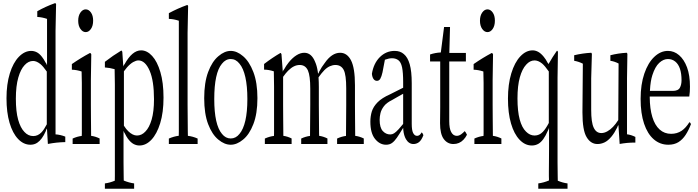

<svg xmlns="http://www.w3.org/2000/svg" viewBox="-20 -919 4403 1212"><path d="M177.2 -597.7Q194.8 -597.7 211.7 -589.4Q228.5 -581.1 244.6 -560.5Q256.3 -545.9 268.1 -523.4Q272.5 -520 276.9 -506.8Q276.9 -658.2 276.9 -799.8Q246.1 -810.5 215.3 -812Q215.3 -835 215.3 -848.1Q269 -878.4 326.7 -898.9Q330.6 -900.9 334 -893.1Q332.5 -813.5 330.6 -724.1Q330.6 -402.3 330.6 -70.8Q361.3 -68.8 392.1 -56.6Q392.1 -43.9 392.1 -22Q337.4 -21 282.2 -10.3Q279.3 -64 276.4 -107.9Q272.5 -104 268.6 -90.3Q246.1 -38.6 214.8 -17.6Q196.3 -5.4 171.9 -5.4Q128.9 -5.4 94.2 -41.7Q59.6 -78.1 40.3 -143.8Q21 -209.5 21 -298.6Q21 -387.7 42 -455.6Q63 -523.4 99.1 -560.5Q135.3 -597.7 177.2 -597.7ZM241.7 -83.5Q257.8 -100.1 275.4 -134.3Q275.4 -134.3 275.4 -467.3Q252 -501 234.4 -515.1Q210.4 -534.2 189 -534.2Q159.7 -534.2 135.7 -508.3Q110.8 -482.4 95.5 -429.4Q80.1 -376.5 80.1 -295.9Q80.1 -215.3 94.5 -163.6Q108.9 -111.8 134.3 -85.9Q158.2 -60.1 189.9 -60.1Q219.2 -60.1 241.7 -83.5Z M521 -716.3Q502 -716.3 487.8 -736.3Q473.6 -756.3 473.6 -788.1Q473.6 -819.8 487.8 -839.8Q502 -859.9 521 -859.9Q540 -859.9 554 -840.3Q567.9 -820.8 567.9 -788.6Q567.9 -756.3 554 -736.3Q540 -716.3 521 -716.3ZM438.5 -44.4Q467.3 -57.6 496.1 -61Q496.1 -61 496.1 -64.9Q496.6 -76.2 496.6 -77.1Q496.6 -128.9 496.6 -170.9Q496.6 -288.1 496.6 -395.5Q496.6 -428.7 495.1 -467.8Q464.4 -478 433.6 -479Q433.6 -502 433.6 -514.6Q490.7 -554.2 547.9 -584.5Q552.2 -585 556.2 -576.2Q555.2 -500.5 553.7 -415Q553.7 -340.3 553.7 -256.3Q553.7 -218.8 554.2 -171.9Q554.7 -125 555.2 -61.5Q582 -58.1 608.9 -44.9Q608.9 -32.2 608.9 -9.8Q608.9 -9.8 438.5 -9.8Q438.5 -31.7 438.5 -44.4Z M787.1 -43.9Q777.8 -56.6 768.6 -75.7Q764.2 -81.1 759.8 -93.3Q759.8 -31.2 759.8 22.5Q759.8 69.3 759.8 106.4Q760.3 154.3 760.7 191.9Q760.7 210.9 761.2 220.7Q793.9 234.4 826.7 238.8Q826.7 260.7 826.7 272.5Q826.7 272.5 642.1 272.5Q642.1 260.3 642.1 238.8Q673.3 234.9 704.6 221.7Q705.1 211.9 705.1 192.4Q705.1 154.8 705.1 107.9Q705.1 -137.2 705.1 -384.8Q705.1 -440.9 703.6 -482.4Q672.9 -491.2 642.1 -493.2Q642.1 -514.6 642.1 -528.8Q693.8 -568.8 745.1 -599.6Q748.5 -600.6 752 -592.3Q754.9 -550.8 758.3 -499.5Q762.2 -511.2 766.1 -513.2Q814.5 -601.1 870.6 -601.1Q908.2 -601.1 940.4 -565.9Q972.7 -530.8 992.4 -463.9Q1012.2 -397 1012.2 -303Q1012.2 -209 991.2 -141.1Q970.2 -73.2 935.8 -36.9Q901.4 -0.5 859.9 -0.5Q841.3 -0.5 823.2 -10Q805.2 -19.5 787.1 -43.9ZM781.7 -493.7Q772.9 -483.9 762.2 -468.8Q762.2 -468.8 762.2 -125.5Q776.4 -103 790 -90.3Q817.9 -63.5 844.7 -63.5Q874 -63.5 897.5 -88.4Q922.4 -113.3 937.3 -164.3Q952.1 -215.3 952.1 -292.5Q952.1 -408.7 924.8 -472.2Q896.5 -537.6 853.5 -537.6Q839.4 -537.6 821 -527.3Q802.7 -517.1 781.7 -493.7Z M1045.9 -44.4Q1077.1 -58.1 1108.4 -62Q1108.4 -62 1108.4 -65.4Q1108.9 -82 1108.9 -88.4Q1108.9 -135.3 1108.9 -172.9Q1108.9 -485.4 1108.9 -788.1Q1077.6 -798.8 1045.9 -799.8Q1045.9 -822.8 1045.9 -835.9Q1103.5 -866.7 1160.6 -887.2Q1164.1 -889.2 1167.5 -881.3Q1166 -801.3 1164.1 -711.4Q1164.1 -489.3 1164.1 -257.3Q1164.1 -215.3 1165.5 -88.9Q1165.5 -82 1166 -64.9Q1166 -64.9 1166 -61.5Q1196.8 -58.1 1227.5 -44.4Q1227.5 -31.7 1227.5 -9.8Q1227.5 -9.8 1045.9 -9.8Q1045.9 -31.7 1045.9 -44.4Z M1491.7 -73.7Q1516.1 -102.5 1528.8 -157.7Q1541.5 -212.9 1541.5 -294.2Q1541.5 -375.5 1528.8 -431.9Q1516.1 -488.3 1491.7 -517.1Q1468.8 -546.4 1436.5 -546.4Q1404.3 -546.4 1380.9 -516.6Q1332.5 -459 1332.5 -293.5Q1332.5 -131.3 1381.3 -73.7Q1404.3 -44.9 1436.5 -44.9Q1468.8 -44.9 1491.7 -73.7ZM1358.4 -37.6Q1318.8 -69.8 1293.9 -135.3Q1269 -200.7 1269 -299.1Q1269 -397.5 1293.9 -464.4Q1318.8 -531.2 1358.9 -564.5Q1397.5 -597.7 1436.5 -597.7Q1475.6 -597.7 1514.2 -564.5Q1553.7 -531.2 1579.3 -464.4Q1605 -397.5 1605 -299.3Q1605 -201.2 1579.3 -135.3Q1553.7 -69.3 1514.2 -37.6Q1475.6 -5.4 1436.3 -5.4Q1397 -5.4 1358.4 -37.6Z M2107.9 -44.4Q2136.2 -57.6 2164.1 -61Q2165.5 -256.3 2165.5 -257.3Q2165.5 -314 2165.5 -361.3Q2165.5 -446.3 2149.9 -477.1Q2133.8 -508.8 2097.2 -508.8Q2080.1 -508.8 2062.3 -501Q2044.4 -493.2 2027.3 -475.8Q2010.3 -458.5 1990.7 -430.7Q1992.7 -401.4 1992.7 -369.1Q1992.7 -318.4 1992.7 -257.3Q1992.7 -216.3 1994.1 -77.1Q1994.1 -75.7 1994.6 -64.9Q1994.6 -64.9 1994.6 -61.5Q2020.5 -58.1 2046.9 -44.9Q2046.9 -32.2 2046.9 -9.8Q2046.9 -9.8 1881.3 -9.8Q1881.3 -32.2 1881.3 -44.4Q1909.2 -57.6 1937 -61Q1938.5 -198.7 1938.5 -257.3Q1938.5 -313 1938.5 -358.9Q1938.5 -441.4 1923.8 -474.1Q1908.2 -508.8 1872.1 -508.8Q1853 -508.8 1835.2 -500Q1817.4 -491.2 1798.8 -472.7Q1784.2 -458 1767.1 -434.1Q1767.1 -350.6 1767.1 -257.3Q1767.1 -219.7 1767.6 -173.6Q1768.1 -127.4 1768.6 -61.5Q1794.9 -58.1 1820.8 -44.9Q1820.8 -32.2 1820.8 -9.8Q1820.8 -9.8 1651.9 -9.8Q1651.9 -32.2 1651.9 -44.4Q1680.7 -57.6 1709.5 -61Q1709.5 -61 1709.5 -64.9Q1710 -76.2 1710 -77.6Q1710 -129.4 1710 -171.4Q1710 -277.3 1710 -373Q1710 -429.2 1708.5 -468.8Q1677.7 -479 1647 -479.5Q1647 -502 1647 -515.1Q1698.7 -554.7 1750 -584.5Q1753.4 -585.4 1756.8 -577.1Q1760.7 -526.9 1765.1 -466.8Q1769 -478.5 1772.9 -480.5Q1786.6 -505.4 1803.2 -525.9Q1826.2 -554.2 1851.3 -570.1Q1876.5 -585.9 1900.9 -585.9Q1946.3 -585.9 1969.2 -528.3Q1980 -504.9 1985.8 -467.8Q1986.8 -456.1 1987.8 -453.6Q1991.2 -455.6 1994.6 -466.3Q2011.2 -497.6 2029.3 -520.5Q2074.2 -585.9 2127 -585.9Q2170.4 -585.9 2195.3 -539.1Q2220.7 -490.7 2220.7 -380.9Q2220.7 -324.2 2220.7 -257.3Q2220.7 -218.8 2221.2 -172.1Q2221.7 -125.5 2222.2 -61.5Q2249.5 -58.1 2276.4 -44.9Q2276.4 -32.2 2276.4 -9.8Q2276.4 -9.8 2107.9 -9.8Q2107.9 -31.7 2107.9 -44.4Z M2542.5 -40.5Q2529.3 -63.5 2525.9 -98.1Q2525.4 -109.9 2524.9 -111.8Q2500 -70.8 2485.1 -49.3Q2470.2 -27.8 2454.8 -16.6Q2439.5 -5.4 2417 -5.4Q2377 -5.4 2347.4 -42Q2317.9 -78.6 2317.9 -150.9Q2317.9 -185.1 2327.1 -215.3Q2336.4 -245.6 2363.5 -273.2Q2390.6 -300.8 2442.4 -323.7Q2467.3 -336.9 2524.9 -365.2Q2524.9 -388.2 2524.9 -401.4Q2524.9 -460.9 2518.1 -493.7Q2511.2 -526.4 2494.9 -538.8Q2478.5 -551.3 2454.6 -551.3Q2435.1 -551.3 2409.7 -542Q2402.3 -506.8 2394.5 -462.4Q2388.7 -436 2380.4 -421.4Q2372.6 -408.7 2359.4 -408.7Q2346.2 -408.7 2337.9 -420.4Q2329.6 -432.1 2327.6 -453.1Q2338.4 -519.5 2377.9 -558.6Q2417.5 -597.7 2471.2 -597.7Q2506.8 -597.7 2529.3 -577.6Q2553.7 -557.6 2566.4 -513.2Q2579.1 -468.8 2579.1 -393.1Q2579.1 -270 2579.1 -137.2Q2579.1 -97.7 2587.4 -80.6Q2596.7 -61.5 2612.3 -61.5Q2624 -61.5 2632.8 -70.8Q2637.7 -76.2 2642.1 -83.5Q2647.5 -79.6 2652.8 -65.9Q2640.6 -33.7 2624.8 -21.7Q2608.9 -9.8 2590.3 -9.8Q2560.5 -9.8 2542.5 -40.5ZM2496.6 -103.5Q2507.8 -115.7 2524.9 -136.7Q2524.9 -136.7 2524.9 -327.1Q2509.3 -318.8 2493.4 -309.6Q2477.5 -300.3 2454.1 -287.1Q2419.4 -270 2403.1 -248Q2386.7 -226.1 2381.6 -204.1Q2376.5 -182.1 2376.5 -162.6Q2376.5 -113.8 2396.2 -92Q2416 -70.3 2443.4 -70.3Q2456.1 -70.3 2467.5 -77.4Q2479 -84.5 2496.6 -103.5Z M2757.8 -141.6Q2757.8 -164.1 2758.3 -186Q2758.8 -208 2758.8 -243.2Q2758.8 -392.1 2758.8 -531.2Q2758.8 -531.2 2694.8 -531.2Q2694.8 -558.1 2694.8 -575.2Q2728.5 -586.4 2762.7 -587.9Q2772.9 -673.3 2783.2 -748.5Q2783.2 -748.5 2820.8 -748.5Q2818.8 -671.4 2816.4 -585Q2816.4 -585 2920.9 -585Q2920.9 -563 2920.9 -531.2Q2920.9 -531.2 2815.9 -531.2Q2815.9 -347.7 2815.9 -154.8Q2815.9 -107.4 2828.1 -85.4Q2840.8 -61.5 2863.3 -61.5Q2877.4 -61.5 2891.1 -71.3Q2901.9 -79.1 2913.6 -91.3Q2920.4 -84.5 2927.7 -68.4Q2918.5 -50.3 2905.8 -37.1Q2879.9 -9.8 2842.3 -9.8Q2804.7 -9.8 2781.2 -41.5Q2757.8 -73.2 2757.8 -141.6Z M3057.1 -716.3Q3038.1 -716.3 3023.9 -736.3Q3009.8 -756.3 3009.8 -788.1Q3009.8 -819.8 3023.9 -839.8Q3038.1 -859.9 3057.1 -859.9Q3076.2 -859.9 3090.1 -840.3Q3104 -820.8 3104 -788.6Q3104 -756.3 3090.1 -736.3Q3076.2 -716.3 3057.1 -716.3ZM2974.6 -44.4Q3003.4 -57.6 3032.2 -61Q3032.2 -61 3032.2 -64.9Q3032.7 -76.2 3032.7 -77.1Q3032.7 -128.9 3032.7 -170.9Q3032.7 -288.1 3032.7 -395.5Q3032.7 -428.7 3031.2 -467.8Q3000.5 -478 2969.7 -479Q2969.7 -502 2969.7 -514.6Q3026.9 -554.2 3084 -584.5Q3088.4 -585 3092.3 -576.2Q3091.3 -500.5 3089.8 -415Q3089.8 -340.3 3089.8 -256.3Q3089.8 -218.8 3090.3 -171.9Q3090.8 -125 3091.3 -61.5Q3118.2 -58.1 3145 -44.9Q3145 -32.2 3145 -9.8Q3145 -9.8 2974.6 -9.8Q2974.6 -31.7 2974.6 -44.4Z M3342.3 -601.1Q3359.9 -601.1 3377.2 -591.8Q3394.5 -582.5 3412.1 -561Q3425.3 -545.4 3438 -521Q3439.9 -522 3441.9 -513.7Q3468.8 -561 3495.1 -598.1Q3498.5 -600.1 3502 -592.3Q3501 -514.6 3499.5 -429.2Q3499.5 -202.1 3499.5 22.5Q3499.5 69.3 3499.5 106.4Q3500 154.3 3500.5 192.4Q3500.5 211.9 3501 221.7Q3531.7 234.9 3562.5 238.8Q3562.5 260.7 3562.5 272.5Q3562.5 272.5 3377.9 272.5Q3377.9 260.3 3377.9 238.8Q3411.6 234.4 3445.3 220.2Q3445.3 220.2 3445.3 216.3Q3445.3 216.3 3445.3 209.5Q3445.3 201.2 3444.8 192.4Q3444.8 183.1 3444.8 163.6Q3444.8 134.8 3445.3 106.4Q3445.8 78.1 3445.8 22.5Q3445.8 -40.5 3445.8 -111.8Q3441.4 -98.6 3437 -91.3Q3411.6 -31.2 3379.4 -11.7Q3360.4 -0.5 3337.4 -0.5Q3294.4 -0.5 3259.8 -36.9Q3225.1 -73.2 3205.8 -139.4Q3186.5 -205.6 3186.5 -296.1Q3186.5 -386.7 3207.5 -455.8Q3228.5 -524.9 3264.4 -563Q3300.3 -601.1 3342.3 -601.1ZM3444.3 -142.6Q3444.3 -142.6 3444.3 -467.8Q3419.9 -502.9 3401.9 -518.1Q3377.4 -537.6 3354.5 -537.6Q3325.2 -537.6 3301.3 -510.7Q3276.4 -483.9 3261.5 -430.9Q3246.6 -377.9 3246.6 -297.6Q3246.6 -217.3 3260.5 -165.3Q3274.4 -113.3 3300.3 -88.4Q3324.7 -63.5 3354.7 -63.5Q3384.8 -63.5 3407.2 -87.4Q3424.8 -105.5 3444.3 -142.6Z M3683.1 -53.2Q3656.7 -96.2 3656.7 -208Q3656.7 -208 3656.7 -214.8Q3656.7 -214.8 3659.2 -517.1Q3631.8 -530.8 3604.5 -535.2Q3604.5 -557.6 3604.5 -570.3Q3657.7 -583 3710.9 -585.9Q3713.9 -586.9 3716.3 -578.6Q3714.4 -506.8 3711.9 -424.8Q3711.9 -330.1 3711.9 -225.6Q3711.9 -146.5 3727.5 -113.8Q3743.2 -79.1 3775.9 -79.1Q3794.9 -79.1 3814.5 -90.3Q3850.6 -110.4 3882.8 -161.1Q3883.8 -344.7 3884.8 -518.1Q3858.4 -531.7 3833 -535.2Q3833 -557.6 3833 -570.3Q3882.8 -583 3935.1 -585.9Q3938 -586.9 3940.4 -578.6Q3939.5 -506.8 3938 -424.8Q3938 -252.9 3938 -71.3Q3964.4 -67.9 3990.7 -54.7Q3990.7 -42 3990.7 -19Q3990.7 -19 3986.3 -19Q3939 -19 3891.6 -10.3Q3887.7 -74.7 3883.8 -129.4Q3879.9 -126.5 3876 -114.3Q3858.9 -79.6 3839.8 -56.6Q3817.9 -30.3 3795.9 -20Q3773.9 -9.8 3751.5 -9.8Q3709 -9.8 3683.1 -53.2Z M4081.5 -309.6Q4081.5 -309.6 4081.5 -304.7Q4082 -232.4 4097.9 -180.4Q4113.8 -128.4 4144 -101.3Q4174.3 -74.2 4216.3 -74.2Q4254.4 -74.2 4283.2 -93.8Q4309.6 -111.8 4332 -147.9Q4336.9 -146.5 4341.8 -135.7Q4327.1 -96.7 4307.9 -67.4Q4288.6 -38.1 4262.5 -21.7Q4236.3 -5.4 4198.7 -5.4Q4146.5 -5.4 4106.9 -39.6Q4067.4 -73.7 4045.7 -138.4Q4023.9 -203.1 4023.9 -294.7Q4023.9 -386.2 4047.4 -454.6Q4070.8 -522.9 4110.4 -560.3Q4149.9 -597.7 4196.3 -597.7Q4235.4 -597.7 4266.8 -570.6Q4298.3 -543.5 4316.9 -493.7Q4335.4 -443.8 4335.4 -371.6Q4335.4 -337.9 4331.1 -309.6Q4331.1 -309.6 4081.5 -309.6ZM4098.1 -444.8Q4085.9 -406.7 4083 -350.6Q4083 -350.6 4082.5 -345.2H4226.6Q4261.2 -345.2 4272 -365.7Q4282.2 -384.8 4282.2 -412.6Q4282.2 -455.1 4272.2 -484.9Q4262.2 -514.6 4242.4 -530.5Q4222.7 -546.4 4196.3 -546.4Q4167.5 -546.4 4141.4 -522.2Q4115.2 -498 4098.1 -444.8Z"/></svg>

Font: Scarab Serif
Style: Light
Weight: 300
Designer: John Roberts
Foundry: Scarab
Version: 1.0